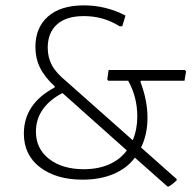

<svg xmlns="http://www.w3.org/2000/svg" viewBox="-20 -665 726 716"><path d="M530 -227Q530 -163 506 -115L639 3V7Q623 23 608 31L604 30L483 -77Q453 -37 403 -16Q353 5 288 5Q190 5 129.5 -41Q69 -87 69 -167Q69 -278 184 -339V-343Q146 -378 129 -413Q112 -448 112 -490Q112 -562 159 -603.5Q206 -645 293 -645Q375 -645 448 -607L436 -567H426Q366 -605 293 -605Q227 -605 192.5 -574Q158 -543 158 -487Q158 -451 173.5 -422Q189 -393 227 -362L475 -142Q492 -182 492 -231Q492 -303 458 -364H384L380 -369L385 -404H669L674 -399L668 -364H505L504 -359Q530 -290 530 -227ZM453 -104 213 -318Q166 -294 140 -257.5Q114 -221 114 -174Q114 -110 163.5 -72Q213 -34 292 -34Q346 -34 387 -52Q428 -70 453 -104Z"/></svg>

Font: t
Style: Regular
Weight: 300
Designer: Juan Pablo del Peral
Foundry: Huerta Tipografica
Version: Version 2.004; ttfautohint (v1.8.1)